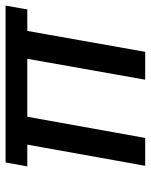

<svg xmlns="http://www.w3.org/2000/svg" viewBox="54 -595 541 689"><g transform="rotate(-90 324.5 -250.5)"><path d="M74 0 150 -423H72L86 -501H649L635 -423H558L483 0H383L458 -423H250L174 0Z"/></g></svg>

Font: DM Sans 17pt Medium
Style: Italic
Weight: 500
Italic angle: -10°
Version: Version 4.004;gftools[0.9.30]